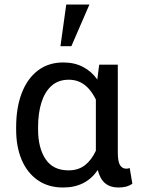

<svg xmlns="http://www.w3.org/2000/svg" viewBox="-20 -812 630 842"><path d="M256.3 10.3Q191.9 10.3 145.8 -21.7Q99.6 -53.7 75.2 -110.8Q50.8 -168 50.8 -244.1V-254.4Q50.8 -339.4 75.2 -403.3Q99.6 -467.3 146 -502.7Q192.4 -538.1 257.3 -538.1Q306.2 -538.1 343.5 -518.8Q380.9 -499.5 406.7 -463.4L415 -528.3H496.6V-144.5Q496.6 -103.5 506.3 -87.9Q516.1 -72.3 533.7 -72.3Q537.6 -72.3 541.7 -73Q545.9 -73.7 548.8 -75.2L560.5 -6.3Q545.9 3.4 531.2 6.8Q516.6 10.3 498.5 10.3Q463.9 10.3 441.4 -8.1Q418.9 -26.4 408.7 -66.4Q382.8 -28.3 345 -9Q307.1 10.3 256.3 10.3ZM280.8 -64.9Q323.2 -64.9 352.3 -87.4Q381.3 -109.9 400.4 -150.9V-375.5Q387.2 -402.3 370.1 -421.9Q353 -441.4 331.1 -451.9Q309.1 -462.4 281.7 -462.4Q235.8 -462.4 206.1 -435.8Q176.3 -409.2 161.6 -362.3Q147 -315.4 147 -254.4V-244.1Q147 -163.6 179.7 -114.3Q212.4 -64.9 280.8 -64.9ZM245.1 -609.4 270.5 -792H372.1L293 -609.4Z"/></svg>

Font: Roboto Slab LO
Style: Regular
Weight: 400
Designer: Google
Version: Version 2.000